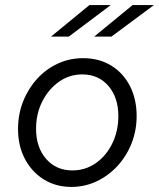

<svg xmlns="http://www.w3.org/2000/svg" viewBox="-20 -726 626 756"><path d="M261 10Q200 10 152.5 -19.5Q105 -49 78 -100.5Q51 -152 51 -218Q51 -276 71 -326.5Q91 -377 126 -415.5Q161 -454 207.5 -475.5Q254 -497 307 -497Q370 -497 417.5 -468Q465 -439 491.5 -387.5Q518 -336 518 -269Q518 -212 498 -161.5Q478 -111 442.5 -72.5Q407 -34 360.5 -12Q314 10 261 10ZM265 -55Q316 -55 357 -83.5Q398 -112 422 -161Q446 -210 446 -269Q446 -342 407 -387.5Q368 -433 304 -433Q253 -433 212 -404Q171 -375 146.5 -326.5Q122 -278 122 -219Q122 -146 161.5 -100.5Q201 -55 265 -55ZM332 -706H416L251 -582H181ZM502 -706H586L419 -582H351Z"/></svg>

Font: Red Hat Text
Style: Italic
Weight: 400
Italic angle: -12°
Designer: Pentagram, MCKL
Foundry: Pentagram, MCKL
Version: Version 1.023